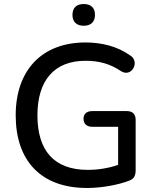

<svg xmlns="http://www.w3.org/2000/svg" viewBox="-20 -925 771 954"><path d="M396 -797C432 -797 452 -817 452 -851C452 -886 432 -905 396 -905C360 -905 340 -886 340 -851C340 -817 360 -797 396 -797ZM412 9C485 9 569 -6 626 -29C646 -37 654 -54 654 -78V-330C654 -358 638 -373 611 -373H438C411 -373 395 -359 395 -335C395 -310 411 -295 438 -295H567V-106C519 -89 467 -81 416 -81C250 -81 166 -175 166 -352C166 -525 249 -623 405 -623C474 -623 529 -607 582 -571C634 -539 676 -617 629 -648C564 -695 485 -714 405 -714C187 -714 58 -575 58 -352C58 -128 182 9 412 9Z"/></svg>

Font: Nunito SemiBold
Style: Regular
Weight: 600
Designer: Vernon Adams
Foundry: Vernon Adams
Version: Version 3.602